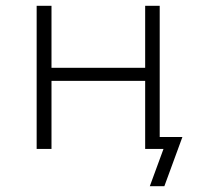

<svg xmlns="http://www.w3.org/2000/svg" viewBox="-20 -512 691 660"><path d="M495 128 542 0H480V-41H607L545 128ZM106 0V-492H157V-279H479V-492H529V0H479V-234H157V0Z"/></svg>

Font: Nunito Sans 7pt ExtraLight
Style: Regular
Weight: 250
Designer: Vernon Adams
Foundry: Vernon Adams
Version: Version 3.101;gftools[0.9.27]